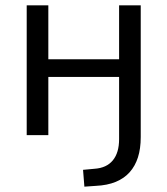

<svg xmlns="http://www.w3.org/2000/svg" viewBox="-20 -506 627 719"><path d="M296 193 291 130 334 126Q379 123 402.5 94.5Q426 66 426 15V-218H161V0H80V-486H161V-284H426V-486H507V7Q507 51 496.5 83.5Q486 116 465.5 139Q445 162 413.5 175Q382 188 339 190Z"/></svg>

Font: NunitoSans1
Style: Book
Weight: 400
Designer: Vernon Adams
Foundry: Vernon Adams
Version: Version 3.101;gftools[0.9.27]